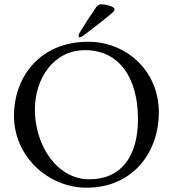

<svg xmlns="http://www.w3.org/2000/svg" viewBox="-20 -858 803 892"><path d="M351 -685C354 -685 360 -687 369 -694C409 -724 459 -762 499 -796C508 -804 512 -808 512 -815C512 -829 468 -838 454 -838C443 -838 434 -835 427 -825C400 -786 374 -746 350 -706C347 -701 345 -695 345 -691C345 -688 347 -685 351 -685ZM45 -320C45 -130 205 14 382 14C601 14 718 -155 718 -335C718 -532 564 -664 390 -664C166 -664 45 -501 45 -320ZM375 -625C535 -625 621 -495 621 -305C621 -134 545 -25 395 -25C247 -25 142 -179 142 -350C142 -490 227 -625 375 -625Z"/></svg>

Font: EB Garamond 12
Style: Regular
Weight: 400
Version: Version 0.016+